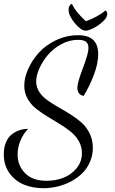

<svg xmlns="http://www.w3.org/2000/svg" viewBox="-22 -906 607 1013"><path d="M106 -453.1Q106 -495.6 126.5 -541.7Q147 -587.9 182.9 -627.9Q218.8 -668 273.9 -694.1Q329.1 -720.2 391.1 -720.2Q496.1 -720.2 496.1 -620.1Q496.1 -570.3 472.2 -508.1Q448.2 -445.8 418.9 -399.9Q386.2 -406.7 386.2 -442.9Q386.2 -470.7 415.5 -547.1Q444.8 -623.5 444.8 -652.8Q444.8 -674.3 432.4 -685.1Q419.9 -695.8 389.2 -695.8Q344.2 -695.8 302 -673.1Q259.8 -650.4 231.4 -616.9Q203.1 -583.5 186 -545.7Q168.9 -507.8 168.9 -476.1Q168.9 -445.8 185.5 -420.7Q202.1 -395.5 228.3 -377Q254.4 -358.4 286.4 -340.3Q318.4 -322.3 350.3 -302.2Q382.3 -282.2 408.4 -259Q434.6 -235.8 451.2 -201.7Q467.8 -167.5 467.8 -126Q467.8 -85.9 452.4 -51Q437 -16.1 411.4 8.8Q385.7 33.7 352.1 51.5Q318.4 69.3 281.2 78.1Q244.1 86.9 207 86.9Q150.9 86.9 104.5 68.1Q58.1 49.3 28.1 7.8Q-2 -33.7 -2 -91.8Q-2 -128.9 10 -156.2Q22 -183.6 41.7 -198.2Q61.5 -212.9 82.5 -219.5Q103.5 -226.1 126 -226.1Q99.1 -197.3 85 -162.1Q70.8 -127 70.8 -91.8Q70.8 -32.2 110.4 7.8Q149.9 47.9 224.1 47.9Q271 47.9 312.3 32Q353.5 16.1 381.8 -18.1Q410.2 -52.2 410.2 -98.1Q410.2 -132.8 393.3 -162.1Q376.5 -191.4 349.6 -212.6Q322.8 -233.9 290.5 -253.4Q258.3 -272.9 225.8 -292.7Q193.4 -312.5 166.5 -334.2Q139.6 -356 122.8 -386.5Q106 -417 106 -453.1ZM534.2 -851.1Q543.9 -844.7 543.9 -832Q543.9 -814 521 -792.5Q498 -771 471.2 -757.6Q444.3 -744.1 430.2 -744.1Q405.8 -744.1 372.8 -783.7Q339.8 -823.2 339.8 -855Q339.8 -877.9 356.9 -886.2Q370.1 -859.9 387.2 -839.4Q404.3 -818.8 431.2 -793.9Q498.5 -818.8 534.2 -851.1Z"/></svg>

Font: Dancing Script OT
Style: Regular
Weight: 400
Foundry: Pablo Impallari. www.impallari.com
Version: Version 1.000